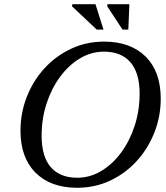

<svg xmlns="http://www.w3.org/2000/svg" viewBox="-20 -878 785 909"><path d="M741 -411Q741 -327 711 -250.8Q681 -174.5 627.5 -115.8Q574 -57 501.8 -23Q429.5 11 345 11Q220 11 148.5 -60.2Q77 -131.5 77 -259Q77 -343 106.8 -419.2Q136.5 -495.5 190.2 -554.2Q244 -613 316.2 -647Q388.5 -681 473 -681Q598 -681 669.5 -610Q741 -539 741 -411ZM177 -235.5Q177 -136.5 220.5 -86.5Q264 -36.5 345.5 -36.5Q406 -36.5 459.5 -68.5Q513 -100.5 553.8 -156Q594.5 -211.5 617.8 -283.2Q641 -355 641 -434.5Q641 -533.5 597.2 -583.5Q553.5 -633.5 472 -633.5Q412 -633.5 358.5 -601.5Q305 -569.5 264.2 -514Q223.5 -458.5 200.2 -387Q177 -315.5 177 -235.5ZM470 -738H438L321 -848L322.5 -858H432ZM587.5 -738H560L487.5 -848.5L488.5 -858H592.5Z"/></svg>

Font: Newsreader Text Medium
Style: Italic
Weight: 500
Italic angle: -17°
Designer: Hugues Gentile
Foundry: Production Type
Version: Version 1.001